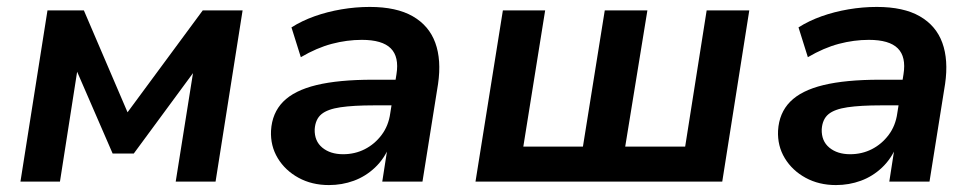

<svg xmlns="http://www.w3.org/2000/svg" viewBox="-20 -524 2817 554"><path d="M39 0 117 -494H222L348 -200L565 -494H680L602 0H487L541 -339H556L366 -81H305L193 -339H206L153 0Z M929 10Q880 10 841.5 -11Q803 -32 781.5 -67.5Q760 -103 762 -147Q765 -198 797 -230.5Q829 -263 893 -278.5Q957 -294 1056 -294H1135L1124 -220H1059Q1000 -220 962.5 -214.5Q925 -209 907.5 -194.5Q890 -180 888 -151Q887 -117 910 -98Q933 -79 970 -79Q1004 -79 1032.5 -93.5Q1061 -108 1081 -134.5Q1101 -161 1106 -197L1124 -310Q1132 -360 1107.5 -384.5Q1083 -409 1024 -409Q981 -409 937.5 -397.5Q894 -386 848 -359L821 -445Q851 -464 887.5 -477Q924 -490 965 -497Q1006 -504 1047 -504Q1124 -504 1171 -477Q1218 -450 1236 -400.5Q1254 -351 1244 -282L1199 0H1083L1099 -103H1104Q1089 -66 1062 -40.5Q1035 -15 1001 -2.5Q967 10 929 10Z M1352 0 1431 -494H1553L1490 -101H1662L1725 -494H1848L1784 -101H1957L2019 -494H2142L2064 0Z M2392 10Q2343 10 2304.5 -11Q2266 -32 2244.5 -67.5Q2223 -103 2225 -147Q2228 -198 2260 -230.5Q2292 -263 2356 -278.5Q2420 -294 2519 -294H2598L2587 -220H2522Q2463 -220 2425.5 -214.5Q2388 -209 2370.5 -194.5Q2353 -180 2351 -151Q2350 -117 2373 -98Q2396 -79 2433 -79Q2467 -79 2495.5 -93.5Q2524 -108 2544 -134.5Q2564 -161 2569 -197L2587 -310Q2595 -360 2570.5 -384.5Q2546 -409 2487 -409Q2444 -409 2400.5 -397.5Q2357 -386 2311 -359L2284 -445Q2314 -464 2350.5 -477Q2387 -490 2428 -497Q2469 -504 2510 -504Q2587 -504 2634 -477Q2681 -450 2699 -400.5Q2717 -351 2707 -282L2662 0H2546L2562 -103H2567Q2552 -66 2525 -40.5Q2498 -15 2464 -2.5Q2430 10 2392 10Z"/></svg>

Font: Nunito Sans 10pt
Style: Bold Italic
Weight: 700
Italic angle: -9°
Designer: Vernon Adams
Foundry: Vernon Adams
Version: Version 3.101;gftools[0.9.27]